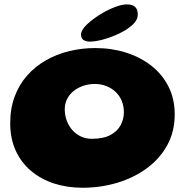

<svg xmlns="http://www.w3.org/2000/svg" viewBox="-20 -820 860 893"><path d="M363.8 53.2Q291.8 53.2 230.4 33.1Q169.1 12.9 123.6 -25.8Q78.1 -64.5 52.8 -120.1Q27.5 -175.6 27.5 -246.6Q27.5 -315.6 48.3 -371.2Q69.1 -426.9 106.4 -469Q143.8 -511.1 193.6 -539.5Q243.5 -567.9 301.9 -582.2Q360.2 -596.5 422.9 -596.5Q499.2 -596.5 566.2 -575.4Q633.1 -554.2 684.1 -514.1Q735.1 -474 763.9 -416.9Q792.6 -359.9 792.6 -287.9Q792.6 -208.4 758.1 -145.1Q723.5 -81.9 663.3 -37.6Q603.1 6.6 525.9 29.9Q448.8 53.2 363.8 53.2ZM406.6 -174.4Q460.9 -174.4 493.8 -192.2Q526.6 -210 541.4 -238.4Q556.2 -266.8 556.2 -298.1Q556.2 -327.6 545.9 -351.7Q535.6 -375.8 517 -393.2Q498.4 -410.6 473.7 -420.1Q449 -429.5 420.6 -429.5Q393.5 -429.5 368.5 -421.3Q343.5 -413.1 323.9 -397.9Q304.2 -382.6 292.8 -360.9Q281.2 -339.1 281.2 -312.5Q281.2 -283.5 290.6 -258.5Q300 -233.5 316.8 -214.6Q333.5 -195.8 356.5 -185.1Q379.5 -174.4 406.6 -174.4ZM396.9 -626.5Q379.9 -626.5 368.4 -634.1Q356.9 -641.6 356.9 -659.1Q356.9 -680.9 386.2 -708.1Q415.5 -735.2 456.9 -759.5Q486.6 -776.8 517.4 -788.2Q548.1 -799.6 570.4 -799.6Q594.4 -799.6 607.6 -788.5Q620.8 -777.4 620.8 -752.8Q620.8 -727 596.9 -705Q573.1 -683 536 -664.9Q501.4 -648.1 463.6 -637.3Q425.8 -626.5 396.9 -626.5Z"/></svg>

Font: Gluten Thin
Style: Regular
Weight: 100
Designer: Tyler Finck
Foundry: Etcetera Type Company
Version: Version 1.300